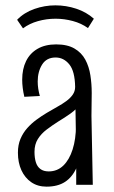

<svg xmlns="http://www.w3.org/2000/svg" viewBox="-20 -691 428 718"><path d="M265 0V-113L261 -366Q260 -425 239 -450.5Q218 -476 188 -476Q154 -476 137.5 -449.5Q121 -423 121 -386Q121 -373 123 -359.5Q125 -346 129 -332L71 -329Q67 -346 65 -362Q63 -378 63 -393Q63 -433 77.5 -462.5Q92 -492 120.5 -508.5Q149 -525 190 -525Q232 -525 258.5 -509.5Q285 -494 299 -468Q313 -442 318 -409.5Q323 -377 323 -344L322 -257L327 0ZM154 7Q121 7 97 -9.5Q73 -26 60 -54.5Q47 -83 47 -120Q47 -149 56.5 -171.5Q66 -194 81.5 -211.5Q97 -229 116 -243Q135 -257 155 -269Q175 -281 194 -291.5Q213 -302 228 -313Q243 -324 252 -337Q261 -350 261 -366L297 -359Q297 -327 282 -305Q267 -283 244.5 -267Q222 -251 197 -236Q175 -222 154.5 -206.5Q134 -191 121.5 -171Q109 -151 109 -123Q109 -101 114 -84.5Q119 -68 131 -59Q143 -50 162 -50Q194 -50 216.5 -71.5Q239 -93 251.5 -132Q264 -171 264 -221L296 -284Q296 -211 289.5 -156.5Q283 -102 267 -65.5Q251 -29 223.5 -11Q196 7 154 7ZM66 -585 44 -617Q70 -644 108.5 -657.5Q147 -671 187 -671Q227 -671 265 -658.5Q303 -646 331 -621L309 -586Q284 -604 252 -612.5Q220 -621 188 -621Q154 -621 122 -612Q90 -603 66 -585Z"/></svg>

Font: Truculenta
Style: Regular
Weight: 400
Designer: Ivan Castro, Eva Sanz & Omnibus-Type Team
Foundry: Omnibus-Type
Version: Version 1.002